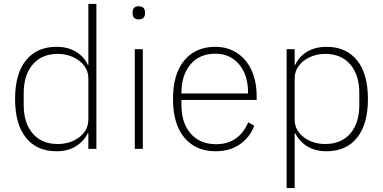

<svg xmlns="http://www.w3.org/2000/svg" viewBox="-20 -760 1955 980"><path d="M57 -255Q57 -383 112.5 -452Q168 -521 268 -521Q327 -521 368.5 -495.5Q410 -470 428 -429H431V-740H472V0H431V-80H428Q408 -39 367.5 -13.5Q327 12 268 12Q168 12 112.5 -57Q57 -126 57 -255ZM431 -150V-361Q431 -396 409.5 -424.5Q388 -453 352 -469Q316 -485 275 -485Q193 -485 147 -431Q101 -377 101 -285V-224Q101 -132 147 -78.5Q193 -25 275 -25Q339 -25 385 -60Q431 -95 431 -150Z M657 -690V-699Q657 -712 664.5 -720Q672 -728 688 -728Q704 -728 712 -720Q720 -712 720 -699V-690Q720 -677 712 -669Q704 -661 688 -661Q672 -661 664.5 -669Q657 -677 657 -690ZM709 0H668V-509H709Z M863 -255Q863 -382 920.5 -451.5Q978 -521 1079 -521Q1142 -521 1190 -489.5Q1238 -458 1264 -401Q1290 -344 1290 -269V-250H906V-224Q906 -133 953 -78.5Q1000 -24 1083 -24Q1141 -24 1182.5 -52.5Q1224 -81 1247 -136L1278 -118Q1254 -57 1203 -22.5Q1152 12 1081 12Q979 12 921 -57.5Q863 -127 863 -255ZM906 -283H1246V-289Q1246 -378 1200 -432Q1154 -486 1079 -486Q999 -486 952.5 -431.5Q906 -377 906 -286Z M1443 200V-509H1484V-429H1487Q1505 -470 1546.5 -495.5Q1588 -521 1647 -521Q1747 -521 1802.5 -452Q1858 -383 1858 -255Q1858 -126 1802.5 -57Q1747 12 1647 12Q1588 12 1547.5 -13.5Q1507 -39 1487 -80H1484V200ZM1814 -224V-285Q1814 -377 1768 -431Q1722 -485 1640 -485Q1599 -485 1563 -469Q1527 -453 1505.5 -424.5Q1484 -396 1484 -361V-150Q1484 -95 1530 -60Q1576 -25 1640 -25Q1722 -25 1768 -78.5Q1814 -132 1814 -224Z"/></svg>

Font: Anuphan ExtraLight
Style: Regular
Weight: 200
Designer: Cadson Demak
Version: Version 3.001